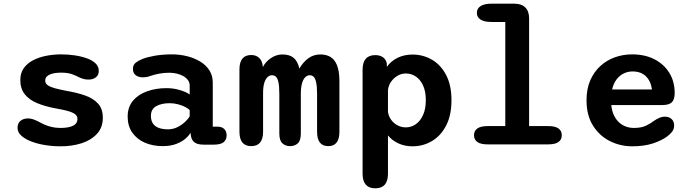

<svg xmlns="http://www.w3.org/2000/svg" viewBox="-20 -782 3754 1040"><path d="M309 10.5Q265.5 10.5 223.8 3.8Q182 -3 148.5 -16Q115 -29 95 -47.5Q75 -66 75 -89.5Q75 -114.5 91 -127.5Q107 -140.5 132 -140.5Q143.5 -140.5 156.5 -136.8Q169.5 -133 185 -125Q200.5 -116.5 218.5 -108.2Q236.5 -100 258.5 -94.5Q280.5 -89 308 -89Q350 -89 374.8 -100.5Q399.5 -112 399.5 -138.5Q399.5 -154.5 385.2 -164.5Q371 -174.5 345 -181.5Q319 -188.5 283.5 -194.5Q226 -205 182.5 -222.8Q139 -240.5 114.5 -271Q90 -301.5 90 -348.5Q90 -387 109.2 -413.5Q128.5 -440 160.5 -456.2Q192.5 -472.5 231.8 -480Q271 -487.5 310.5 -487.5Q348 -487.5 384.2 -482.2Q420.5 -477 450.2 -466.2Q480 -455.5 497.5 -438.8Q515 -422 515 -398Q515 -375 499.2 -363Q483.5 -351 459.5 -351Q446 -351 434 -354Q422 -357 409 -363Q394 -371.5 370.5 -380Q347 -388.5 312 -388.5Q297.5 -388.5 282.2 -386.8Q267 -385 254 -380.2Q241 -375.5 233 -367Q225 -358.5 225 -345Q225 -329.5 239.5 -319.8Q254 -310 279 -303.5Q304 -297 336.5 -290.5Q394.5 -281 439.8 -265.2Q485 -249.5 511 -221Q537 -192.5 537 -144.5Q537 -91.5 505.2 -57Q473.5 -22.5 421.8 -6Q370 10.5 309 10.5Z M1083 1.5Q1047.5 1.5 1031.5 -12.5Q1015.5 -26.5 1013.5 -51.5L1011.5 -63Q1004.5 -48.5 985.2 -31.5Q966 -14.5 935 -2.5Q904 9.5 861.5 9.5Q807.5 9.5 764.5 -9.2Q721.5 -28 696.5 -63.8Q671.5 -99.5 671.5 -150.5Q671.5 -202 700.2 -236.2Q729 -270.5 776.8 -287.5Q824.5 -304.5 881 -304.5Q913 -304.5 939 -298.2Q965 -292 982.8 -284Q1000.5 -276 1007.5 -270V-319Q1007.5 -335 998.2 -347.8Q989 -360.5 973.5 -369.5Q958 -378.5 938 -383.2Q918 -388 896.5 -388Q866.5 -388 839.2 -382.5Q812 -377 791.5 -369.5Q781.5 -366 772.5 -364.5Q763.5 -363 754.5 -363Q730.5 -363 715.2 -374.5Q700 -386 700 -409Q700 -430.5 715 -442.2Q730 -454 750 -462Q775.5 -472.5 818 -480Q860.5 -487.5 910.5 -487.5Q954 -487.5 993.8 -477.5Q1033.5 -467.5 1065 -448.2Q1096.5 -429 1114.5 -400.5Q1132.5 -372 1132.5 -335V-96H1156.5Q1181.5 -96 1194.5 -83.5Q1207.5 -71 1207.5 -48Q1207.5 -26 1191.8 -12.2Q1176 1.5 1137 1.5ZM1007.5 -185.5Q1000.5 -193.5 983.8 -202.2Q967 -211 944.8 -217Q922.5 -223 899 -223Q855 -223 826.2 -207Q797.5 -191 797.5 -154Q797.5 -128 809.2 -111.8Q821 -95.5 842 -88.5Q863 -81.5 890 -81.5Q918.5 -81.5 942.5 -94Q966.5 -106.5 983.8 -123Q1001 -139.5 1007.5 -152.5Z M1551.5 9.5Q1526.5 9.5 1509.8 -5.5Q1493 -20.5 1493 -59.5V-271.5Q1493 -315 1488 -337.2Q1483 -359.5 1474 -367Q1465 -374.5 1453 -374.5Q1440 -374.5 1429 -364.2Q1418 -354 1411.5 -332.8Q1405 -311.5 1405 -278.5V-68.5Q1405 9.5 1341 9.5Q1277 9.5 1277 -68.5V-405.5Q1277 -484 1341 -484Q1367.5 -484 1384.2 -468Q1401 -452 1403.5 -421.5L1404 -419Q1417.5 -446.5 1446.8 -466.8Q1476 -487 1510 -487Q1549 -487 1570.8 -468.5Q1592.5 -450 1601.5 -410.5Q1620.5 -444 1649 -465.5Q1677.5 -487 1715 -487Q1768 -487 1793.2 -451.5Q1818.5 -416 1818.5 -340.5V-68.5Q1818.5 9.5 1758 9.5Q1697.5 9.5 1697.5 -68.5V-271.5Q1697.5 -315 1692.2 -337.2Q1687 -359.5 1678 -367Q1669 -374.5 1657.5 -374.5Q1644.5 -374.5 1633.2 -363.5Q1622 -352.5 1615.8 -330Q1609.5 -307.5 1609.5 -273.5V-59.5Q1609.5 -20.5 1593 -5.5Q1576.5 9.5 1551.5 9.5Z M1944 -404Q1944 -483.5 2013 -483.5Q2036.5 -483.5 2053 -472.8Q2069.5 -462 2075 -440L2075.5 -420Q2098 -451.5 2133.8 -469Q2169.5 -486.5 2214.5 -486.5Q2271.5 -486.5 2319.5 -458.8Q2367.5 -431 2396.5 -375.8Q2425.5 -320.5 2425.5 -239Q2425.5 -157.5 2396.5 -101.8Q2367.5 -46 2319.5 -17.8Q2271.5 10.5 2214.5 10.5Q2172.5 10.5 2138.2 -5.2Q2104 -21 2081.5 -48.5V159Q2081.5 238 2013 238Q1944 238 1944 159ZM2081.5 -175.5Q2085 -152 2098.8 -133Q2112.5 -114 2133.5 -103Q2154.5 -92 2178 -92Q2207.5 -92 2232 -109Q2256.5 -126 2271.5 -159Q2286.5 -192 2286.5 -239Q2286.5 -287 2271.5 -319.2Q2256.5 -351.5 2232 -367.8Q2207.5 -384 2178 -384Q2154 -384 2133 -371.5Q2112 -359 2098 -338.8Q2084 -318.5 2081.5 -294Z M2620 0Q2584 0 2565.8 -12.8Q2547.5 -25.5 2547.5 -49.5Q2547.5 -73.5 2565.8 -86.2Q2584 -99 2620 -99H2717V-663H2642Q2603.5 -663 2583.2 -675.8Q2563 -688.5 2563 -712Q2563 -736 2583.2 -749Q2603.5 -762 2642 -762H2766.5Q2805 -762 2825.5 -741.5Q2846 -721 2846 -682.5V-99H2950.5Q2987 -99 3005 -86.2Q3023 -73.5 3023 -49.5Q3023 -25.5 3005 -12.8Q2987 0 2950.5 0Z M3404.5 10.5Q3339.5 10.5 3283 -18Q3226.5 -46.5 3191.8 -102Q3157 -157.5 3157 -239Q3157 -300.5 3177.2 -346.8Q3197.5 -393 3232 -424.5Q3266.5 -456 3311 -471.8Q3355.5 -487.5 3404.5 -487.5Q3473 -487.5 3524.8 -461Q3576.5 -434.5 3605.5 -387.5Q3634.5 -340.5 3634.5 -277.5Q3634.5 -243 3619.2 -228Q3604 -213 3568 -213H3291Q3295 -173 3312 -145.2Q3329 -117.5 3355.2 -103.2Q3381.5 -89 3413 -89Q3454 -89 3479.2 -101.2Q3504.5 -113.5 3522.5 -127.5Q3536.5 -137 3551 -143.5Q3565.5 -150 3582 -150Q3604 -150 3617.8 -137.2Q3631.5 -124.5 3631.5 -102Q3631.5 -82.5 3621 -69Q3610.5 -55.5 3594 -43Q3564.5 -21 3516.8 -5.2Q3469 10.5 3404.5 10.5ZM3295.5 -297.5H3511.5Q3505 -343.5 3478.2 -369.2Q3451.5 -395 3406 -395Q3381.5 -395 3359.2 -384.5Q3337 -374 3320.2 -352.5Q3303.5 -331 3295.5 -297.5Z"/></svg>

Font: Sono ExtraLight Monospace SemiBold
Style: Regular
Weight: 600
Version: Version 2.112